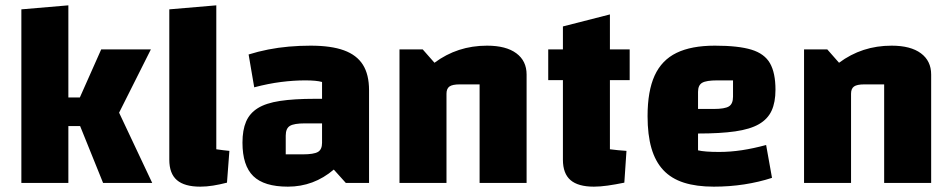

<svg xmlns="http://www.w3.org/2000/svg" viewBox="-20 -685 3561 719"><path d="M280 -213H236V0H60V-650L236 -665V-320H279L359 -500H545L426 -263L550 0H366Z M790 -126Q804 -124 816 -122.5Q828 -121 839 -120L830 -1Q803 6 778 10Q753 14 730 14Q671 14 642.5 -10.5Q614 -35 614 -87V-650L790 -665Z M1058 14Q969 14 928.5 -25.5Q888 -65 888 -151Q888 -198 901.5 -229.5Q915 -261 945.5 -280Q976 -299 1028.5 -307Q1081 -315 1159 -315H1216V-223H1122Q1081 -223 1065.5 -213.5Q1050 -204 1050 -177V-107H1114Q1155 -107 1170.5 -116Q1186 -125 1186 -150V-378Q1165 -384 1123 -384Q1080 -384 1032.5 -378Q985 -372 932 -358L911 -481Q946 -492 984 -499.5Q1022 -507 1062 -510.5Q1102 -514 1143 -514Q1220 -514 1268 -496.5Q1316 -479 1339 -442.5Q1362 -406 1362 -347V0H1275L1230 -50Q1155 14 1058 14Z M1476 0V-500H1563L1607 -450Q1650 -482 1699 -498Q1748 -514 1804 -514Q1875 -514 1913.5 -485.5Q1952 -457 1952 -406V0H1776V-369H1702Q1674 -369 1663 -361Q1652 -353 1652 -334V0Z M2204 14Q2145 14 2116.5 -10.5Q2088 -35 2088 -87V-586L2264 -631V-126Q2280 -124 2295 -122.5Q2310 -121 2326 -120L2318 -1Q2284 6 2255.5 10Q2227 14 2204 14ZM2033 -385V-500H2338V-385Z M2653 14Q2588 14 2541 -1Q2494 -16 2464 -48Q2434 -80 2419.5 -130Q2405 -180 2405 -250Q2405 -344 2431.5 -402Q2458 -460 2513.5 -487Q2569 -514 2657 -514Q2745 -514 2794 -499Q2843 -484 2863.5 -448Q2884 -412 2884 -349Q2884 -302 2869.5 -270.5Q2855 -239 2822 -220Q2789 -201 2733 -193Q2677 -185 2594 -185H2564V-277H2653Q2694 -277 2709.5 -286.5Q2725 -296 2725 -323V-384H2666Q2625 -384 2609.5 -375Q2594 -366 2594 -341V-122Q2619 -116 2673 -116Q2715 -116 2758 -122.5Q2801 -129 2849 -142L2871 -19Q2822 -3 2767 5.5Q2712 14 2653 14Z M2991 0V-500H3078L3122 -450Q3165 -482 3214 -498Q3263 -514 3319 -514Q3390 -514 3428.5 -485.5Q3467 -457 3467 -406V0H3291V-369H3217Q3189 -369 3178 -361Q3167 -353 3167 -334V0Z"/></svg>

Font: Changa ExtraLight
Style: Bold
Weight: 700
Version: Version 3.002; ttfautohint (v1.8.2)